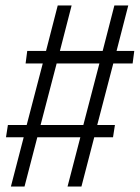

<svg xmlns="http://www.w3.org/2000/svg" viewBox="-20 -685 513 705"><path d="M467 -452H396L337 -226H402L395 -181H326L279 0H228L275 -181H117L70 0H20L67 -181H2L9 -226H78L137 -452H74L80 -498H149L192 -665H243L200 -498H357L400 -665H451L408 -498H473ZM286 -226 345 -452H188L129 -226Z"/></svg>

Font: Fira Sans Condensed Light
Style: Italic
Weight: 300
Width: 3
Italic angle: -8°
Designer: Carrois Corporate & Edenspiekermann AG
Foundry: Carrois Corporate GbR & Edenspiekermann AG
Version: Version 4.203